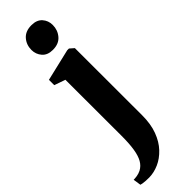

<svg xmlns="http://www.w3.org/2000/svg" viewBox="-368 -764 1010 1010"><g transform="rotate(-45 136.5 -259.5)"><path d="M31.5 242.5Q18 242.5 6 241.8Q-6 241 -15.2 239.5Q-24.5 238 -28.5 236.5L-35 193Q-25.5 193 -10 190.8Q5.5 188.5 20.5 181Q43.5 169 57.2 145Q71 121 77.2 81.5Q83.5 42 83.5 -16L83 -433L21.5 -454.5V-494L199.5 -536H212.5L236 -515.5L236.5 -15.5Q236.5 49.5 218.5 97.8Q200.5 146 170.2 178Q140 210 103.8 226Q67.5 242 31.5 242.5ZM147.5 -590.5Q108.5 -590.5 88 -614.2Q67.5 -638 67.5 -670Q67.5 -708.5 91.2 -735.5Q115 -762.5 159 -762.5H160Q199 -762.5 219.5 -739.5Q240 -716.5 240 -684Q240 -646 216.2 -618.2Q192.5 -590.5 148.5 -590.5Z"/></g></svg>

Font: Merriweather 96pt ExtraBold
Style: Regular
Weight: 800
Version: Version 2.100